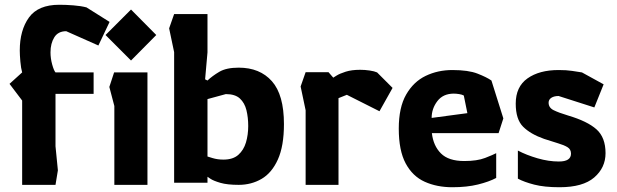

<svg xmlns="http://www.w3.org/2000/svg" viewBox="-20 -776 2592 806"><path d="M73 0V-354L20 -424L73 -472Q68 -489 65.5 -517.5Q63 -546 63 -564Q63 -649 101.5 -702.5Q140 -756 229 -756Q257 -756 288.5 -753.5Q320 -751 343 -745L440 -684L393 -585L258 -645Q224 -645 208 -619.5Q192 -594 192 -556Q192 -531 199 -505.5Q206 -480 213 -472H373V-382H213V-162L223 -61L213 0Z M530 -522 423 -629 530 -736 636 -629ZM460 0V-331L439 -411L459 -472H599V0Z M982 0Q934 0 905 -8.5Q876 -17 863.5 -25.5Q851 -34 851 -34V-9H711V-557L690 -657L711 -717H851V-556L841 -443L851 -438Q871 -457 900.5 -474.5Q930 -492 982 -492Q1071 -492 1121.5 -435Q1172 -378 1172 -255Q1172 -163 1146.5 -106.5Q1121 -50 1078 -25Q1035 0 982 0ZM918 -106Q958 -106 980.5 -126Q1003 -146 1012.5 -178Q1022 -210 1022 -247Q1022 -283 1014.5 -313.5Q1007 -344 987 -362.5Q967 -381 928 -381L851 -360V-119Q851 -119 872 -112.5Q893 -106 918 -106Z M1263 0V-313L1242 -413L1263 -473H1359L1379 -450Q1379 -450 1392.5 -458.5Q1406 -467 1431 -475Q1456 -483 1492 -483Q1512 -483 1532 -480Q1552 -477 1563 -472L1628 -407L1573 -309L1436 -378L1401 -364V0Z M1879 10Q1814 10 1763 -13Q1712 -36 1683 -90Q1654 -144 1654 -236Q1654 -325 1685 -379Q1716 -433 1767 -457.5Q1818 -482 1879 -482Q1946 -482 1984.5 -467Q2023 -452 2043 -438L2093 -279L2073 -217H1793Q1799 -164 1831 -132Q1863 -100 1929 -100Q1983 -100 2016.5 -113Q2050 -126 2063 -133V-29Q2033 -13 1986.5 -1.5Q1940 10 1879 10ZM1792 -281 1942 -301 1927 -375Q1920 -379 1907.5 -381Q1895 -383 1885 -383Q1840 -383 1816 -351.5Q1792 -320 1792 -281Z M2329 10Q2265 10 2222.5 -1Q2180 -12 2154 -26V-144Q2190 -125 2236.5 -111.5Q2283 -98 2326 -98Q2377 -98 2377 -131Q2377 -149 2362.5 -158Q2348 -167 2322.5 -174.5Q2297 -182 2264 -193Q2207 -213 2176 -244Q2145 -275 2145 -341Q2145 -412 2194.5 -447Q2244 -482 2325 -482Q2358 -482 2381 -478.5Q2404 -475 2423 -472L2514 -422L2475 -325L2325 -373Q2306 -373 2294.5 -365.5Q2283 -358 2283 -345Q2283 -324 2304 -313.5Q2325 -303 2365 -291Q2446 -267 2484 -233Q2522 -199 2522 -133Q2522 -72 2474.5 -31Q2427 10 2329 10Z"/></svg>

Font: Rowdies Light
Style: Regular
Weight: 300
Designer: Jaikishan Patel
Version: Version 1.000; ttfautohint (v1.8.3)